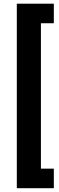

<svg xmlns="http://www.w3.org/2000/svg" viewBox="-20 -846 316 1031"><path d="M269 -721.2H199.7V59.6H269V164.6H70.3V-826.2H269Z"/></svg>

Font: Vazirmatn RD FD
Style: Bold
Weight: 700
Designer: Saber Rastikerdar
Foundry: Saber Rastikerdar
Version: Version 33.003